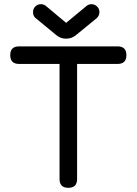

<svg xmlns="http://www.w3.org/2000/svg" viewBox="-20 -899 654 919"><path d="M204 -867 296 -790H297L390 -867Q402 -879 418 -879Q433 -879 444.5 -868Q456 -857 456 -841Q456 -821 438 -808L345 -732Q324 -714 298 -714H295Q269 -714 248 -732L156 -808Q138 -819 138 -841Q138 -857 149 -868Q160 -879 176 -879Q192 -879 204 -867ZM349 -42Q349 0 307 0Q265 0 265 -42V-593H71Q29 -593 29 -635Q29 -677 71 -677H543Q585 -677 585 -635Q585 -593 543 -593H349Z"/></svg>

Font: Jura
Style: Bold
Weight: 700
Designer: Daniel Johnson, Alexei Vanyashin
Foundry: Daniel Johnson
Version: Version 5.103